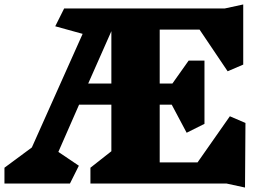

<svg xmlns="http://www.w3.org/2000/svg" viewBox="-21 -824 1172 862"><path d="M996 0H385V-71L479 -145V-354H334L241 -142L333 -80L293 0H-1V-71L122 -162L350 -672L227 -706L267 -786H988L1071 -804V-534L1001 -504L875 -691H696V-449H753L826 -552H897V-268L817 -228L750 -354H696V-95H866L1011 -302L1081 -272L1079 18ZM479 -684 375 -449H479Z"/></svg>

Font: Inknut Antiqua Black
Style: Regular
Weight: 900
Designer: Claus Eggers Sørensen
Foundry: Claus Eggers Sørensen
Version: Version 1.003; ttfautohint (v1.8.2) -l 8 -r 50 -G 200 -x 14 